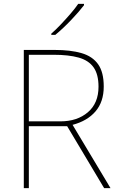

<svg xmlns="http://www.w3.org/2000/svg" viewBox="-20 -972 617 992"><path d="M262 -714Q345 -714 401.5 -697.5Q458 -681 487 -640Q516 -599 516 -525Q516 -446 473.5 -396.5Q431 -347 355 -327L551 0H518L327 -320H129V0H103V-714ZM257 -689H129V-345H292Q379 -345 434 -392Q489 -439 489 -524Q489 -588 463.5 -624Q438 -660 386.5 -674.5Q335 -689 257 -689ZM414 -945Q388 -911 347 -868Q306 -825 266 -792H245V-798Q268 -818 294.5 -846Q321 -874 345.5 -902.5Q370 -931 384 -952H414Z"/></svg>

Font: Noto Sans Sinhala UI Thin
Style: Regular
Weight: 100
Designer: Jelle Bosma - Monotype Design Team
Foundry: Monotype Imaging Inc.
Version: Version 2.006; ttfautohint (v1.8.4.7-5d5b)